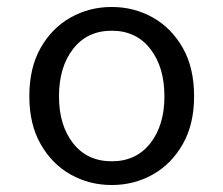

<svg xmlns="http://www.w3.org/2000/svg" viewBox="-20 -518 640 550"><path d="M300 12Q236 12 182.5 -18Q129 -48 96.5 -105Q64 -162 64 -242Q64 -324 96.5 -381Q129 -438 182.5 -468Q236 -498 300 -498Q364 -498 417.5 -468Q471 -438 503.5 -381Q536 -324 536 -242Q536 -162 503.5 -105Q471 -48 417.5 -18Q364 12 300 12ZM300 -56Q370 -56 410.5 -107.5Q451 -159 451 -242Q451 -326 410.5 -378Q370 -430 300 -430Q230 -430 189.5 -378Q149 -326 149 -242Q149 -159 189.5 -107.5Q230 -56 300 -56Z"/></svg>

Font: SauceCodePro NFM
Style: Regular
Weight: 400
Monospace: yes
Designer: Paul D. Hunt, Teo Tuominen
Foundry: Adobe
Version: Version 2.042;hotconv 1.1.0;makeotfexe 2.6.0;Nerd Fonts 3.3.